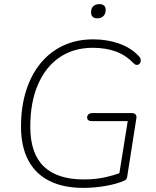

<svg xmlns="http://www.w3.org/2000/svg" viewBox="-20 -904 758 932"><path d="M384 8Q287 8 219.5 -26Q152 -60 117 -126.5Q82 -193 82 -289Q82 -385 106.5 -463Q131 -541 177 -597Q223 -653 287.5 -683Q352 -713 433 -713Q501 -713 559.5 -692Q618 -671 655 -630Q662 -623 663 -615Q664 -607 661.5 -601Q659 -595 654 -591.5Q649 -588 642 -589Q635 -590 627 -598Q590 -637 541 -654.5Q492 -672 430 -672Q337 -672 269 -625.5Q201 -579 164 -493Q127 -407 127 -289Q127 -159 192.5 -96Q258 -33 386 -33Q443 -33 488 -43Q533 -53 573 -68L555 -35L600 -316H425Q415 -316 409 -320.5Q403 -325 403 -333Q403 -344 410 -349.5Q417 -355 427 -355H621Q632 -355 638 -348.5Q644 -342 642 -330L598 -50Q597 -40 593.5 -35Q590 -30 583 -27Q547 -11 493 -1.5Q439 8 384 8ZM452 -815Q438 -815 430 -822.5Q422 -830 422 -843Q422 -864 433 -874Q444 -884 463 -884Q477 -884 485 -877Q493 -870 493 -856Q493 -837 482 -826Q471 -815 452 -815Z"/></svg>

Font: Nunito ExtraLight ExtraLight
Style: Italic
Weight: 250
Italic angle: -9°
Version: Version 3.602